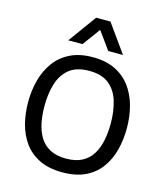

<svg xmlns="http://www.w3.org/2000/svg" viewBox="-135 -1040 994 1155"><g transform="rotate(15 362.0 -462.5)"><path d="M362.3 12.7Q277.3 12.7 218.5 -16.1Q159.7 -44.9 123.5 -95Q87.4 -145 71 -209Q54.7 -272.9 54.7 -343.3Q54.7 -415 72 -480Q89.4 -544.9 126.2 -595.5Q163.1 -646 221.7 -675Q280.3 -704.1 362.3 -704.1Q444.8 -704.1 503.2 -675Q561.5 -646 598.4 -595.5Q635.3 -544.9 652.3 -480Q669.4 -415 669.4 -343.3Q669.4 -272.9 653.1 -209Q636.7 -145 600.8 -95Q564.9 -44.9 506.1 -16.1Q447.3 12.7 362.3 12.7ZM362.3 -72.8Q422.9 -72.8 462.9 -94.5Q502.9 -116.2 525.9 -154.3Q548.8 -192.4 558.6 -241.7Q568.4 -291 568.4 -345.7Q568.4 -421.9 549.8 -483.9Q531.2 -545.9 486.3 -582.5Q441.4 -619.1 362.3 -619.1Q283.7 -619.1 238.5 -582.5Q193.4 -545.9 174.6 -483.9Q155.8 -421.9 155.8 -345.7Q155.8 -291 165.5 -241.7Q175.3 -192.4 198.2 -154.3Q221.2 -116.2 261.5 -94.5Q301.8 -72.8 362.3 -72.8ZM191.9 -763.7 318.8 -938.5H407.7L532.7 -763.7H440.9L361.3 -874L280.3 -763.7Z"/></g></svg>

Font: Shanti
Style: Regular
Weight: 400
Designer: Vernon Adams
Foundry: Vernon Adams
Version: Version 1.100; ttfautohint (v1.8.4)